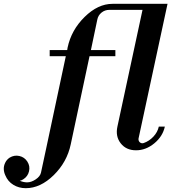

<svg xmlns="http://www.w3.org/2000/svg" viewBox="-196 -780 918 1012"><path d="M-60.1 211.9Q-96.7 211.9 -125.7 194.1Q-154.8 176.3 -168 144Q-175.3 128.4 -176 111.8Q-176.8 95.2 -168.9 78.4Q-161.1 61.5 -145 50.8Q-120.6 36.1 -93.8 42.2Q-66.9 48.3 -51.8 71.8Q-36.6 95.7 -43 122.8Q-49.3 149.9 -73.2 165Q-83 171.4 -91.8 172.9Q-70.8 181.2 -53.2 181.2Q-31.2 181.2 -7.8 165.5Q15.6 149.9 20 129.9L47.9 0L150.9 -483.9H65.9V-516.1H158.2L160.2 -528.8Q179.7 -621.6 250 -690.7Q320.3 -759.8 397 -759.8H687L534.2 -49.8Q532.7 -37.6 541 -30Q549.3 -22.5 561 -25.9Q590.3 -36.1 612.5 -59.8Q634.8 -83.5 641.1 -112.8H672.9Q661.6 -61 617.2 -24.4Q572.8 12.2 521 12.2Q469.2 12.2 440.4 -24.4Q411.6 -61 422.9 -112.8L555.2 -728H379.9Q356.9 -728 339.1 -713.6Q321.3 -699.2 316.9 -676.8L283.2 -516.1H412.1V-483.9H275.9L176.8 -19Q157.2 74.2 87.2 143.1Q17.1 211.9 -60.1 211.9Z"/></svg>

Font: Fin Serif Display
Style: Italic
Weight: 400
Italic angle: -12°
Designer: J. Blake Harris
Version: Version 1.006;FEAKit 1.0